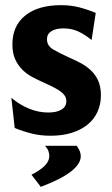

<svg xmlns="http://www.w3.org/2000/svg" viewBox="-20 -515 435 744"><path d="M162 -363Q162 -337 187.5 -322.5Q213 -308 248 -292Q269 -283 291 -271.5Q313 -260 331 -243.5Q349 -227 360 -203.5Q371 -180 371 -146Q371 -110 357.5 -81Q344 -52 318.5 -31.5Q293 -11 257 0Q221 11 176 11Q138 11 105 3Q72 -5 37 -19L24 -136Q56 -109 92.5 -94Q129 -79 167 -79Q200 -79 218.5 -90.5Q237 -102 237 -123Q237 -136 230 -145.5Q223 -155 210.5 -163.5Q198 -172 180.5 -180.5Q163 -189 143 -198Q125 -206 104.5 -217Q84 -228 67 -244.5Q50 -261 39 -285Q28 -309 28 -343Q28 -415 78 -455Q128 -495 216 -495Q254 -495 285.5 -487Q317 -479 351 -465L335 -360Q309 -381 283.5 -393Q258 -405 226 -405Q196 -405 179 -394Q162 -383 162 -363ZM102 162Q131 148 151 129.5Q171 111 171 88Q171 80 167.5 70Q164 60 154 50H277Q293 71 293 90Q293 151 138 209Z"/></svg>

Font: LT Museum
Style: Bold
Weight: 700
Designer: Daniel Lyons
Foundry: LyonsType
Version: Version 1.010